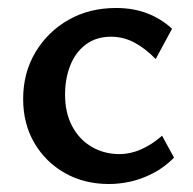

<svg xmlns="http://www.w3.org/2000/svg" viewBox="-20 -450 483 481"><path d="M253 11Q191 11 142.5 -16.5Q94 -44 66 -92Q38 -140 38 -202Q38 -268 69 -319.5Q100 -371 152 -400.5Q204 -430 271 -430Q314 -430 349 -416.5Q384 -403 411 -378L370 -302Q344 -329 316.5 -343.5Q289 -358 258 -358Q221 -358 195 -338.5Q169 -319 156 -286Q143 -253 143 -213Q143 -167 161 -133.5Q179 -100 210 -82Q241 -64 279 -64Q307 -64 334 -76Q361 -88 386 -110L416 -55Q391 -30 362.5 -15.5Q334 -1 306.5 5Q279 11 253 11Z"/></svg>

Font: Ysabeau SemiBold
Style: Regular
Weight: 600
Designer: Christian Thalmann (Catharsis Fonts)
Version: Version 2.000;gftools[0.9.27.dev2+g8671c4b]